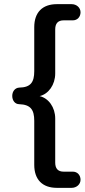

<svg xmlns="http://www.w3.org/2000/svg" viewBox="-20 -725 410 925"><path d="M325 180C349 180 368 163 368 141C368 119 353 102 331 102H287C259 102 246 87 246 58V-154C246 -208 214 -252 171 -262C214 -272 246 -317 246 -371V-583C246 -612 259 -627 287 -627H331C353 -627 368 -644 368 -666C368 -688 349 -705 325 -705H254C184 -705 145 -665 145 -594V-382C145 -328 127 -304 73 -303C52 -302 39 -284 39 -263C39 -241 52 -223 73 -223C127 -221 145 -197 145 -143V69C145 140 184 180 254 180Z"/></svg>

Font: Nunito SemiBold
Style: Regular
Weight: 600
Designer: Vernon Adams
Foundry: Vernon Adams
Version: Version 3.602